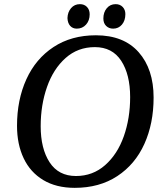

<svg xmlns="http://www.w3.org/2000/svg" viewBox="-20 -890 798 925"><path d="M62 -284Q62 -409 107 -508Q152 -607 238 -663.5Q324 -720 442 -720Q576 -720 648 -638.5Q720 -557 720 -420Q720 -295 675.5 -196.5Q631 -98 545 -41.5Q459 15 340 15Q251 15 188.5 -22.5Q126 -60 94 -127.5Q62 -195 62 -284ZM607 -422Q607 -531 564 -597Q521 -663 437 -663Q355 -663 296 -610.5Q237 -558 206.5 -471Q176 -384 176 -282Q176 -174 219 -108Q262 -42 346 -42Q427 -42 486.5 -94.5Q546 -147 576.5 -233.5Q607 -320 607 -422ZM478 -801Q478 -831 494.5 -850.5Q511 -870 537 -870Q558 -870 571 -856.5Q584 -843 584 -822Q584 -791 567.5 -771.5Q551 -752 525 -752Q505 -752 491.5 -765Q478 -778 478 -801ZM305 -803Q306 -832 322.5 -851Q339 -870 365 -870Q386 -870 399 -856.5Q412 -843 412 -821Q412 -791 394.5 -771.5Q377 -752 350 -752Q330 -752 318 -765.5Q306 -779 305 -803Z"/></svg>

Font: Andada Pro Medium
Style: Italic
Weight: 500
Italic angle: -7°
Designer: Carolina Giovagnoli
Foundry: Huerta Tipografica
Version: Version 3.005; ttfautohint (v1.8.4)